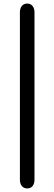

<svg xmlns="http://www.w3.org/2000/svg" viewBox="-20 -873 305 1080"><path d="M133 187C160 187 174 166 174 139V-805C174 -832 159 -853 133 -853C107 -853 92 -832 92 -805V139C92 166 107 187 133 187Z"/></svg>

Font: SN Pro Book
Style: Regular
Weight: 350
Designer: Tobias Whetton
Foundry: Supernotes
Version: Version 1.003;Glyphs 3.3 (3324)